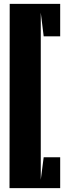

<svg xmlns="http://www.w3.org/2000/svg" viewBox="-20 -820 345 989"><path d="M290 -10H205L190 106V-755L205 -633H290V-800H30L29 149H290Z"/></svg>

Font: Banana Brick
Style: Regular
Weight: 400
Designer: artmaker
Foundry: artmaker
Version: Version 4.000 2011 initial release